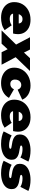

<svg xmlns="http://www.w3.org/2000/svg" viewBox="1524 -2122 607 3696"><g transform="rotate(90 1828.0 -273.5)"><path d="M321 10Q231 10 163.5 -21Q96 -52 58 -109Q20 -166 20 -243Q20 -333 62 -404Q104 -475 180.5 -516Q257 -557 359 -557Q447 -557 509 -526Q571 -495 604 -441Q637 -387 637 -316Q637 -291 633.5 -267Q630 -243 625 -221H200L221 -330H521L427 -301Q435 -333 426.5 -355.5Q418 -378 398 -390.5Q378 -403 349 -403Q308 -403 284 -381Q260 -359 249.5 -324Q239 -289 239 -251Q239 -200 266.5 -178.5Q294 -157 347 -157Q378 -157 409 -166.5Q440 -176 466 -195L560 -58Q504 -20 443.5 -5Q383 10 321 10Z M565 0 897 -340 865 -227 696 -547H933L1028 -358H924L1099 -547H1346L1028 -216L1048 -332L1225 0H985L889 -193H997L820 0Z M1580 10Q1490 10 1423 -21.5Q1356 -53 1319 -110Q1282 -167 1282 -243Q1282 -333 1326 -404Q1370 -475 1448 -516Q1526 -557 1627 -557Q1725 -557 1797 -514Q1869 -471 1898 -397L1706 -309Q1692 -347 1668.5 -363Q1645 -379 1616 -379Q1586 -379 1562 -363.5Q1538 -348 1524.5 -321Q1511 -294 1511 -257Q1511 -218 1533 -193Q1555 -168 1597 -168Q1630 -168 1655 -184Q1680 -200 1699 -238L1864 -142Q1824 -70 1750.5 -30Q1677 10 1580 10Z M2199 10Q2109 10 2041.5 -21Q1974 -52 1936 -109Q1898 -166 1898 -243Q1898 -333 1940 -404Q1982 -475 2058.5 -516Q2135 -557 2237 -557Q2325 -557 2387 -526Q2449 -495 2482 -441Q2515 -387 2515 -316Q2515 -291 2511.5 -267Q2508 -243 2503 -221H2078L2099 -330H2399L2305 -301Q2313 -333 2304.5 -355.5Q2296 -378 2276 -390.5Q2256 -403 2227 -403Q2186 -403 2162 -381Q2138 -359 2127.5 -324Q2117 -289 2117 -251Q2117 -200 2144.5 -178.5Q2172 -157 2225 -157Q2256 -157 2287 -166.5Q2318 -176 2344 -195L2438 -58Q2382 -20 2321.5 -5Q2261 10 2199 10Z M2749 10Q2676 10 2610.5 -4.5Q2545 -19 2509 -40L2587 -194Q2628 -169 2679.5 -156.5Q2731 -144 2777 -144Q2815 -144 2829.5 -151.5Q2844 -159 2844 -170Q2844 -182 2824 -187.5Q2804 -193 2772.5 -197Q2741 -201 2706 -209Q2671 -217 2639.5 -232.5Q2608 -248 2588 -276Q2568 -304 2568 -350Q2568 -421 2609.5 -466.5Q2651 -512 2721 -534.5Q2791 -557 2876 -557Q2936 -557 2991.5 -546.5Q3047 -536 3090 -516L3012 -362Q2969 -387 2926.5 -395Q2884 -403 2849 -403Q2810 -403 2795 -394.5Q2780 -386 2780 -376Q2780 -364 2800 -358Q2820 -352 2851 -347.5Q2882 -343 2917.5 -335.5Q2953 -328 2984 -312.5Q3015 -297 3035 -269Q3055 -241 3055 -195Q3055 -127 3013.5 -81Q2972 -35 2902.5 -12.5Q2833 10 2749 10Z M3314 10Q3241 10 3175.5 -4.5Q3110 -19 3074 -40L3152 -194Q3193 -169 3244.5 -156.5Q3296 -144 3342 -144Q3380 -144 3394.5 -151.5Q3409 -159 3409 -170Q3409 -182 3389 -187.5Q3369 -193 3337.5 -197Q3306 -201 3271 -209Q3236 -217 3204.5 -232.5Q3173 -248 3153 -276Q3133 -304 3133 -350Q3133 -421 3174.5 -466.5Q3216 -512 3286 -534.5Q3356 -557 3441 -557Q3501 -557 3556.5 -546.5Q3612 -536 3655 -516L3577 -362Q3534 -387 3491.5 -395Q3449 -403 3414 -403Q3375 -403 3360 -394.5Q3345 -386 3345 -376Q3345 -364 3365 -358Q3385 -352 3416 -347.5Q3447 -343 3482.5 -335.5Q3518 -328 3549 -312.5Q3580 -297 3600 -269Q3620 -241 3620 -195Q3620 -127 3578.5 -81Q3537 -35 3467.5 -12.5Q3398 10 3314 10Z"/></g></svg>

Font: Montserrat Thin Black
Style: Italic
Weight: 900
Italic angle: -11.3°
Version: Version 9.000